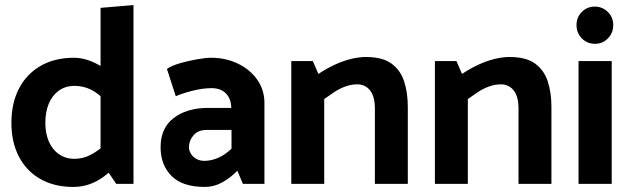

<svg xmlns="http://www.w3.org/2000/svg" viewBox="-20 -726 2489 758"><path d="M377 -91 439 0H507V-706L377 -695ZM404 -163Q369 -131 338.5 -115Q308 -99 274 -99Q239 -99 212.5 -117.5Q186 -136 172.5 -168Q159 -200 159 -241Q159 -284 172.5 -316.5Q186 -349 212 -368Q238 -387 275 -387Q308 -387 338.5 -372.5Q369 -358 405 -319L441 -407Q426 -430 398.5 -451Q371 -472 337.5 -485Q304 -498 273 -498Q195 -498 139.5 -465.5Q84 -433 54.5 -375.5Q25 -318 25 -241Q25 -165 54.5 -108Q84 -51 139 -19.5Q194 12 269 12Q304 12 334.5 1Q365 -10 392 -30.5Q419 -51 441 -78Z M726 -145Q726 -171 744 -192Q762 -213 796 -213H894V-139Q869 -115 841.5 -103Q814 -91 787 -91Q769 -91 755.5 -98.5Q742 -106 734 -118.5Q726 -131 726 -145ZM674 -346Q701 -358 741 -368Q781 -378 815 -378Q851 -378 871.5 -357.5Q892 -337 893 -301V-300H798Q716 -299 665 -259.5Q614 -220 614 -145Q614 -75 657 -31.5Q700 12 789 12Q825 12 857.5 -6Q890 -24 917 -52L939 0H1024V-319Q1024 -371 995.5 -411.5Q967 -452 919 -475Q871 -498 813 -498Q793 -498 758.5 -492Q724 -486 691 -476.5Q658 -467 639 -454Z M1260 0V-335Q1277 -347 1297.5 -361Q1318 -375 1342 -384Q1366 -393 1390 -393Q1422 -393 1441 -369Q1460 -345 1460 -298V0H1590V-304Q1590 -360 1575.5 -404.5Q1561 -449 1525.5 -475Q1490 -501 1424 -501Q1398 -501 1366.5 -493.5Q1335 -486 1301.5 -470.5Q1268 -455 1237 -434L1215 -485H1130V0Z M1827 0V-335Q1844 -347 1864.5 -361Q1885 -375 1909 -384Q1933 -393 1957 -393Q1989 -393 2008 -369Q2027 -345 2027 -298V0H2157V-304Q2157 -360 2142.5 -404.5Q2128 -449 2092.5 -475Q2057 -501 1991 -501Q1965 -501 1933.5 -493.5Q1902 -486 1868.5 -470.5Q1835 -455 1804 -434L1782 -485H1697V0Z M2395 0V-485H2264V0ZM2329 -553Q2359 -553 2380 -574.5Q2401 -596 2401 -627Q2401 -658 2379.5 -679Q2358 -700 2328 -700Q2298 -700 2277 -679Q2256 -658 2256 -627Q2256 -596 2277 -574.5Q2298 -553 2329 -553Z"/></svg>

Font: Catamaran
Style: Bold
Weight: 700
Designer: Pria Ravichandran
Version: Version 2.000